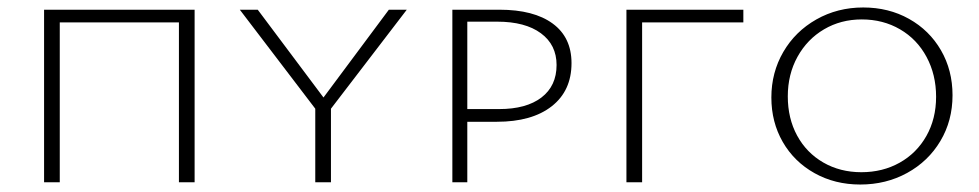

<svg xmlns="http://www.w3.org/2000/svg" viewBox="-20 -488 2622 514"><path d="M501 0H459V-428H140V0H98V-462H501Z M866 -197V0H824V-197L622 -462H670L846 -227L1021 -462H1069Z M1510 -319Q1510 -245 1457 -203.5Q1404 -162 1310 -162H1231V0H1191V-462H1317Q1409 -462 1459.5 -425Q1510 -388 1510 -319ZM1470 -314Q1470 -368 1428 -399Q1386 -430 1311 -430H1231V-196H1316Q1389 -196 1429.5 -227Q1470 -258 1470 -314Z M1970 -428H1699V0H1657V-462H1970Z M2045 -227Q2045 -294 2077 -349Q2109 -404 2165.5 -436Q2222 -468 2291 -468Q2359 -468 2413.5 -437.5Q2468 -407 2499 -353.5Q2530 -300 2530 -233Q2530 -165 2497.5 -110.5Q2465 -56 2408.5 -25Q2352 6 2283 6Q2215 6 2160.5 -24.5Q2106 -55 2075.5 -108Q2045 -161 2045 -227ZM2486 -229Q2486 -288 2460.5 -335.5Q2435 -383 2389.5 -409.5Q2344 -436 2287 -436Q2231 -436 2186 -409.5Q2141 -383 2115 -336Q2089 -289 2089 -230Q2089 -171 2114 -125Q2139 -79 2184 -53Q2229 -27 2286 -27Q2343 -27 2388.5 -52.5Q2434 -78 2460 -124Q2486 -170 2486 -229Z"/></svg>

Font: Ysabeau SC Light
Style: Regular
Weight: 300
Designer: Christian Thalmann (Catharsis Fonts)
Version: Version 0.003